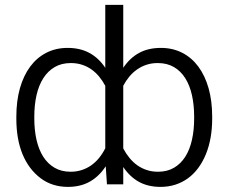

<svg xmlns="http://www.w3.org/2000/svg" viewBox="-20 -747 926 778"><path d="M46.2 -274.1Q46.2 -337.7 60.7 -389.2Q75.3 -440.7 102.3 -477.1Q129.3 -513.5 167.8 -533.2Q206.3 -552.9 253.9 -552.9Q304.7 -552.9 342.3 -532.5Q380 -512.1 406.6 -472.3V-727.3H479.4V-472.3Q506 -512.1 543.5 -532.5Q581 -552.9 631.7 -552.9Q679.7 -552.9 718.2 -533.2Q756.7 -513.5 783.7 -477.1Q810.7 -440.7 825.3 -389.2Q839.8 -337.7 839.8 -274.1V-266.7Q839.8 -184.7 814.3 -122.2Q801.5 -90.9 783.2 -66.2Q764.9 -41.5 741.5 -24.5Q718 -7.5 690.2 1.4Q662.3 10.3 630.3 10.3Q580.3 10.3 543.1 -10.1Q506 -30.5 479.4 -70.3V0H413.4L408.4 -73.2Q381.7 -32.3 343.9 -11Q306.1 10.3 255.3 10.3Q191.4 10.3 144.5 -24.9Q96.6 -61.1 71.4 -122Q46.2 -182.9 46.2 -266.7ZM266 -51.1Q290.5 -51.1 311.6 -58.1Q332.7 -65 350.3 -77.6Q367.9 -90.2 381.9 -107.6Q396 -125 406.6 -146.3V-399.1Q396 -419.4 381.9 -436.4Q367.9 -453.5 350.5 -465.7Q333.1 -478 312.3 -484.7Q291.5 -491.5 267 -491.5Q229.4 -491.5 201.7 -475.3Q174 -459.2 155.5 -430.2Q137.1 -401.3 128 -361.5Q119 -321.7 119 -274.1V-266.7Q119 -219.8 128 -180.2Q137.1 -140.6 155.2 -112Q173.3 -83.5 201 -67.3Q228.7 -51.1 266 -51.1ZM479.4 -145.6Q490.4 -124.6 504.6 -107.2Q518.8 -89.8 536.2 -77.4Q553.6 -65 574.6 -58.1Q595.5 -51.1 620 -51.1Q657.7 -51.1 685.2 -67.3Q712.7 -83.5 730.8 -112Q748.9 -140.6 757.8 -180.2Q766.7 -219.8 766.7 -266.7V-274.1Q766.7 -321.7 757.8 -361.5Q748.9 -401.3 730.6 -430.2Q712.4 -459.2 684.7 -475.3Q657 -491.5 619 -491.5Q594.8 -491.5 574 -484.7Q553.3 -478 535.7 -465.7Q518.1 -453.5 504.1 -436.6Q490.1 -419.7 479.4 -399.5Z"/></svg>

Font: Inter P Light
Style: Regular
Weight: 300
Designer: Rasmus Andersson
Foundry: rsms
Version: Version 3.018;git-588b23468